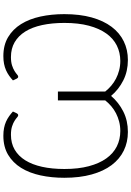

<svg xmlns="http://www.w3.org/2000/svg" viewBox="156 -910 762 1114"><g transform="rotate(-90 537.0 -353.0)"><path d="M627.5 -659Q640.5 -671 655 -681.2Q669.5 -691.5 686.5 -699Q703.5 -706.5 723.5 -710.5Q743.5 -714.5 768.5 -714.5Q832.5 -714.5 878.5 -687Q924.5 -659.5 954.2 -611.8Q984 -564 998 -499.5Q1012 -435 1012 -361Q1012 -271 992.8 -202Q973.5 -133 938.2 -86.2Q903 -39.5 854 -15.8Q805 8 746 8Q680.5 8 627.8 -18.5Q575 -45 537.5 -89.5Q499.5 -45 446.8 -18.5Q394 8 328.5 8Q269 8 220.2 -15.8Q171.5 -39.5 136.2 -86.2Q101 -133 81.8 -202Q62.5 -271 62.5 -361Q62.5 -435 76.5 -499.5Q90.5 -564 120.2 -611.8Q150 -659.5 196 -687Q242 -714.5 306.5 -714.5Q331 -714.5 351.2 -710.5Q371.5 -706.5 388.2 -699Q405 -691.5 419.5 -681.2Q434 -671 447 -659L436 -635.5Q433.5 -631.5 431 -630Q428.5 -628.5 424.5 -628.5Q420 -628.5 412.8 -635Q405.5 -641.5 393 -649.5Q380.5 -657.5 360.8 -664Q341 -670.5 312 -670.5Q263 -670.5 226 -649Q189 -627.5 164 -587.5Q139 -547.5 126.2 -490Q113.5 -432.5 113.5 -360.5Q113.5 -279 129.8 -218.2Q146 -157.5 175 -117Q204 -76.5 244.5 -56.2Q285 -36 334 -36Q363 -36 388.8 -42.8Q414.5 -49.5 436.8 -61Q459 -72.5 477.8 -88.5Q496.5 -104.5 511.5 -123.5V-398H563V-123.5Q578 -104.5 596.8 -88.5Q615.5 -72.5 637.8 -61Q660 -49.5 685.8 -42.8Q711.5 -36 740.5 -36Q789 -36 829.8 -56.2Q870.5 -76.5 899.5 -117Q928.5 -157.5 944.8 -218.2Q961 -279 961 -360.5Q961 -432.5 948.5 -490Q936 -547.5 911 -587.5Q886 -627.5 849 -649Q812 -670.5 763 -670.5Q733.5 -670.5 714 -664Q694.5 -657.5 681.8 -649.5Q669 -641.5 661.8 -635Q654.5 -628.5 650 -628.5Q646 -628.5 643.5 -630Q641 -631.5 638.5 -635.5Z"/></g></svg>

Font: Lato 2
Style: Regular
Weight: 300
Designer: Lukasz Dziedzic with Adam Twardoch and Botio Nikoltchev
Foundry: tyPoland Lukasz Dziedzic
Version: Version 2.015; 2015-08-06; http://www.latofonts.com/